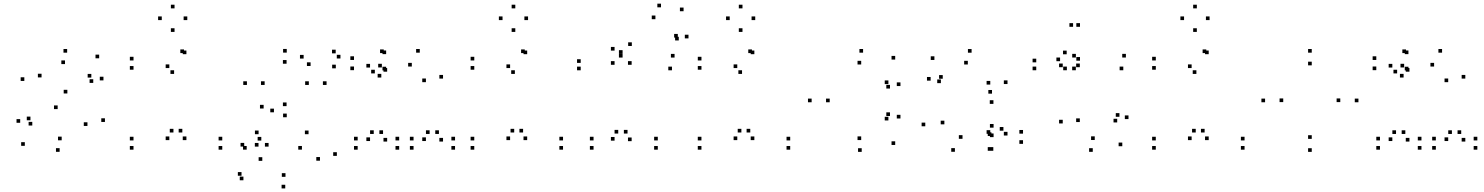

<svg xmlns="http://www.w3.org/2000/svg" viewBox="-20 -807 8100 1048"><path d="M552.8 -141.3V-161.3H532.8V-141.3ZM347.7 -296.8V-316.8H327.7V-296.8ZM206.8 -384.5V-404.5H186.8V-384.5ZM334.8 -457.2V-477.2H314.8V-457.2ZM478.5 -383.5V-403.5H458.5V-383.5ZM489 -354.5V-374.5H469V-354.5ZM544.7 -368.2V-388.2H524.7V-368.2ZM521.3 -488.8V-508.8H501.3V-488.8ZM346.5 -519.5V-539.5H326.5V-519.5ZM112.8 -365.2V-385.2H92.8V-365.2ZM294.7 -211.5V-231.5H274.7V-211.5ZM457.3 -119.5V-139.5H437.3V-119.5ZM316.7 -41.2V-61.2H296.7V-41.2ZM156.2 -121.8V-141.8H136.2V-121.8ZM146.2 -150.5V-170.5H126.2V-150.5ZM90.2 -136.8V-156.8H70.2V-136.8ZM115.5 -11V-31H95.5V-11ZM305.5 21.7V1.7H285.5V21.7Z M1193.2 10V-10H1173.2V10ZM1193.2 -40.5V-60.5H1173.2V-40.5ZM975.2 -83.8V-103.8H955.2V-83.8ZM997.5 -42.2V-62.2H977.5V-42.2ZM997.5 -511.2V-531.2H977.5V-511.2ZM984.3 -517.2V-537.2H964.3V-517.2ZM708.8 -477V-497H688.8V-477ZM708.8 -426.5V-446.5H688.8V-426.5ZM930.3 -403.5V-423.5H910.3V-403.5ZM904.3 -435.5V-455.5H884.3V-435.5ZM904.3 -42.2V-62.2H884.3V-42.2ZM926.7 -83.8V-103.8H906.7V-83.8ZM708.7 -40.5V-60.5H688.7V-40.5ZM708.7 10V-10H688.7V10ZM1002.3 -697.3V-717.3H982.3V-697.3ZM932.7 -761.3V-781.3H912.7V-761.3ZM863 -697.3V-717.3H843V-697.3ZM932.7 -632.8V-652.8H912.7V-632.8Z M1818.7 43.8V23.8H1798.7V43.8ZM1664.2 -74.5V-94.5H1644.2V-74.5ZM1391.5 -74.5V-94.5H1371.5V-74.5ZM1406.3 -39.7V-59.7H1386.3V-39.7ZM1475.3 -194V-214H1455.3V-194ZM1419 -214.7V-234.7H1399V-214.7ZM1313 -7V-27H1293V-7ZM1326.5 9.8V-10.2H1306.5V9.8ZM1628 9.8V-10.2H1608V9.8ZM1726.5 70.2V50.2H1706.5V70.2ZM1538.3 158.2V138.2H1518.3V158.2ZM1411.7 71V51H1391.7V71ZM1446 -6.7V-26.7H1426V-6.7ZM1391 -6.7V-26.7H1371V-6.7ZM1298.3 152.3V132.3H1278.3V152.3ZM1308.7 177V157H1288.7V177ZM1537 221.5V201.5H1517V221.5ZM1762.5 -343.3V-363.3H1742.5V-343.3ZM1545.2 -519.8V-539.8H1525.2V-519.8ZM1327.8 -343.3V-363.3H1307.8V-343.3ZM1545.2 -167V-187H1525.2V-167ZM1424.5 -343.3V-363.3H1404.5V-343.3ZM1544.2 -459.2V-479.2H1524.2V-459.2ZM1665.7 -343.3V-363.3H1645.7V-343.3ZM1544.2 -227.7V-247.7H1524.2V-227.7ZM1838.3 -487.8V-507.8H1818.3V-487.8ZM1812.3 -515.8V-535.8H1792.3V-515.8ZM1637.3 -487.3V-507.3H1617.3V-487.3ZM1675.3 -446.8V-466.8H1655.3V-446.8ZM1813 -434V-454H1793V-434Z M2463.8 10V-10H2443.8V10ZM2463.8 -40.5V-60.5H2443.8V-40.5ZM2375.8 -75.8V-95.8H2355.8V-75.8ZM2398.2 -34.3V-54.3H2378.2V-34.3ZM2398.2 -378V-398H2378.2V-378ZM2271.3 -519.5V-539.5H2251.3V-519.5ZM2064.3 -438.8V-458.8H2044.3V-438.8ZM2061.3 -383.8V-403.8H2041.3V-383.8ZM2227.8 -443.8V-463.8H2207.8V-443.8ZM2304.8 -358.5V-378.5H2284.8V-358.5ZM2304.8 -37.2V-57.2H2284.8V-37.2ZM2325 -75.8V-95.8H2305V-75.8ZM2237.3 -40.5V-60.5H2217.3V-40.5ZM2237.3 10V-10H2217.3V10ZM2158.8 10V-10H2138.8V10ZM2158.8 -40.5V-60.5H2138.8V-40.5ZM2070.8 -75.8V-95.8H2050.8V-75.8ZM2093.2 -34.3V-54.3H2073.2V-34.3ZM2093.2 -415.7V-435.7H2073.2V-415.7ZM2087.7 -422.7V-442.7H2067.7V-422.7ZM2087.7 -511.5V-531.5H2067.7V-511.5ZM2074.5 -517.2V-537.2H2054.5V-517.2ZM1912.3 -479.7V-499.7H1892.3V-479.7ZM1912.3 -424V-444H1892.3V-424ZM2026 -406.3V-426.3H2006V-406.3ZM1999.8 -438.3V-458.3H1979.8V-438.3ZM1999.8 -37.2V-57.2H1979.8V-37.2ZM2020 -75.8V-95.8H2000V-75.8ZM1932.3 -40.5V-60.5H1912.3V-40.5ZM1932.3 10V-10H1912.3V10Z M3053.2 10V-10H3033.2V10ZM3053.2 -40.5V-60.5H3033.2V-40.5ZM2835.2 -83.8V-103.8H2815.2V-83.8ZM2857.5 -42.2V-62.2H2837.5V-42.2ZM2857.5 -511.2V-531.2H2837.5V-511.2ZM2844.3 -517.2V-537.2H2824.3V-517.2ZM2568.8 -477V-497H2548.8V-477ZM2568.8 -426.5V-446.5H2548.8V-426.5ZM2790.3 -403.5V-423.5H2770.3V-403.5ZM2764.3 -435.5V-455.5H2744.3V-435.5ZM2764.3 -42.2V-62.2H2744.3V-42.2ZM2786.7 -83.8V-103.8H2766.7V-83.8ZM2568.7 -40.5V-60.5H2548.7V-40.5ZM2568.7 10V-10H2548.7V10ZM2862.3 -697.3V-717.3H2842.3V-697.3ZM2792.7 -761.3V-781.3H2772.7V-761.3ZM2723 -697.3V-717.3H2703V-697.3ZM2792.7 -632.8V-652.8H2772.7V-632.8Z M3570.5 10V-10H3550.5V10ZM3570.5 -40.5V-60.5H3550.5V-40.5ZM3405.3 -78V-98H3385.3V-78ZM3427.7 -36.5V-56.5H3407.7V-36.5ZM3427.7 -453.3V-473.3H3407.7V-453.3ZM3428.7 -556V-576H3408.7V-556ZM3557.5 -702.2V-722.2H3537.5V-702.2ZM3679.7 -601.8V-621.8H3659.7V-601.8ZM3685 -586.2V-606.2H3665V-586.2ZM3738 -597.5V-617.5H3718V-597.5ZM3711.2 -745.7V-765.7H3691.2V-745.7ZM3588 -767V-787H3568V-767ZM3334.5 -530.8V-550.8H3314.5V-530.8ZM3334.5 -453.3V-473.3H3314.5V-453.3ZM3334.5 -39.3V-59.3H3314.5V-39.3ZM3354.5 -78V-98H3334.5V-78ZM3219.8 -40.5V-60.5H3199.8V-40.5ZM3219.8 10V-10H3199.8V10ZM3647.8 -423.3V-443.3H3627.8V-423.3ZM3662 -492.8V-512.8H3642V-492.8ZM3378.3 -492.8V-512.8H3358.3V-492.8ZM3378.3 -513.2V-533.2H3358.3V-513.2ZM3149.7 -463.7V-483.7H3129.7V-463.7ZM3149.7 -423.3V-443.3H3129.7V-423.3Z M4293.2 10V-10H4273.2V10ZM4293.2 -40.5V-60.5H4273.2V-40.5ZM4075.2 -83.8V-103.8H4055.2V-83.8ZM4097.5 -42.2V-62.2H4077.5V-42.2ZM4097.5 -511.2V-531.2H4077.5V-511.2ZM4084.3 -517.2V-537.2H4064.3V-517.2ZM3808.8 -477V-497H3788.8V-477ZM3808.8 -426.5V-446.5H3788.8V-426.5ZM4030.3 -403.5V-423.5H4010.3V-403.5ZM4004.3 -435.5V-455.5H3984.3V-435.5ZM4004.3 -42.2V-62.2H3984.3V-42.2ZM4026.7 -83.8V-103.8H4006.7V-83.8ZM3808.7 -40.5V-60.5H3788.7V-40.5ZM3808.7 10V-10H3788.7V10ZM4102.3 -697.3V-717.3H4082.3V-697.3ZM4032.7 -761.3V-781.3H4012.7V-761.3ZM3963 -697.3V-717.3H3943V-697.3ZM4032.7 -632.8V-652.8H4012.7V-632.8Z M4866.3 -15.7V-35.7H4846.3V-15.7ZM4895 -160.3V-180.3H4875V-160.3ZM4837.8 -173.8V-193.8H4817.8V-173.8ZM4829.2 -149.5V-169.5H4809.2V-149.5ZM4680.7 -42.5V-62.5H4660.7V-42.5ZM4508.8 -248.8V-268.8H4488.8V-248.8ZM4680.7 -455V-475H4660.7V-455ZM4829.2 -348V-368H4809.2V-348ZM4837.8 -323.7V-343.7H4817.8V-323.7ZM4895 -337.3V-357.3H4875V-337.3ZM4866.3 -481.8V-501.8H4846.3V-481.8ZM4691 -519.5V-539.5H4671V-519.5ZM4410.2 -248.8V-268.8H4390.2V-248.8ZM4683.5 22V2H4663.5V22Z M5401.8 16V-4H5381.8V16ZM5564 -21.8V-41.8H5544V-21.8ZM5564 -77.5V-97.5H5544V-77.5ZM5457 -93.7V-113.7H5437V-93.7ZM5479.3 -67.3V-87.3H5459.3V-67.3ZM5479.3 -348.3V-368.3H5459.3V-348.3ZM5283.3 -519.3V-539.3H5263.3V-519.3ZM5080.3 -479.7V-499.7H5060.3V-479.7ZM5059.7 -366.8V-386.8H5039.7V-366.8ZM5115.7 -353.2V-373.2H5095.7V-353.2ZM5125.8 -377.2V-397.2H5105.8V-377.2ZM5262.7 -455V-475H5242.7V-455ZM5385.2 -345.3V-365.3H5365.2V-345.3ZM5385.2 -76.5V-96.5H5365.2V-76.5ZM5391.5 -64.7V-84.7H5371.5V-64.7ZM5391.5 16V-4H5371.5V16ZM5403.3 -58.5V-78.5H5383.3V-58.5ZM5403.3 -110.2V-130.2H5383.3V-110.2ZM5233.7 -49.3V-69.3H5213.7V-49.3ZM5134.7 -128.3V-148.3H5114.7V-128.3ZM5402.5 -240V-260H5382.5V-240ZM5394.7 -295.8V-315.8H5374.7V-295.8ZM5030.5 -117.7V-137.7H5010.5V-117.7ZM5192.2 21.5V1.5H5172.2V21.5Z M6105.8 -8.8V-28.8H6085.8V-8.8ZM6139.7 -157V-177H6119.7V-157ZM6090.3 -169.5V-189.5H6070.3V-169.5ZM6078 -138.7V-158.7H6058V-138.7ZM5955.5 -42.8V-62.8H5935.5V-42.8ZM5874 -140.8V-160.8H5854V-140.8ZM5874 -440.2V-460.2H5854V-440.2ZM5852.3 -423.5V-443.5H5832.3V-423.5ZM6111.3 -423.5V-443.5H6091.3V-423.5ZM6125.5 -493V-513H6105.5V-493ZM5852.5 -493V-513H5832.5V-493ZM5875 -475.7V-495.7H5855V-475.7ZM5875 -660.7V-680.7H5855V-660.7ZM5837.2 -660.7V-680.7H5817.2V-660.7ZM5766.2 -473V-493H5746.2V-473ZM5802.3 -510.7V-530.7H5782.3V-510.7ZM5636.2 -466.7V-486.7H5616.2V-466.7ZM5636.2 -423.5V-443.5H5616.2V-423.5ZM5803.3 -423.5V-443.5H5783.3V-423.5ZM5780.8 -440.2V-460.2H5760.8V-440.2ZM5780.8 -133.2V-153.2H5760.8V-133.2ZM5944.7 21.8V1.8H5924.7V21.8Z M6773.2 10V-10H6753.2V10ZM6773.2 -40.5V-60.5H6753.2V-40.5ZM6555.2 -83.8V-103.8H6535.2V-83.8ZM6577.5 -42.2V-62.2H6557.5V-42.2ZM6577.5 -511.2V-531.2H6557.5V-511.2ZM6564.3 -517.2V-537.2H6544.3V-517.2ZM6288.8 -477V-497H6268.8V-477ZM6288.8 -426.5V-446.5H6268.8V-426.5ZM6510.3 -403.5V-423.5H6490.3V-403.5ZM6484.3 -435.5V-455.5H6464.3V-435.5ZM6484.3 -42.2V-62.2H6464.3V-42.2ZM6506.7 -83.8V-103.8H6486.7V-83.8ZM6288.7 -40.5V-60.5H6268.7V-40.5ZM6288.7 10V-10H6268.7V10ZM6582.3 -697.3V-717.3H6562.3V-697.3ZM6512.7 -761.3V-781.3H6492.7V-761.3ZM6443 -697.3V-717.3H6423V-697.3ZM6512.7 -632.8V-652.8H6492.7V-632.8Z M7394.8 -248.8V-268.8H7374.8V-248.8ZM7140 -519.5V-539.5H7120V-519.5ZM6885.2 -248.8V-268.8H6865.2V-248.8ZM7140 22V2H7120V22ZM6984.3 -249.7V-269.7H6964.3V-249.7ZM7140 -450.3V-470.3H7120V-450.3ZM7295.7 -249.7V-269.7H7275.7V-249.7ZM7140 -49V-69H7120V-49Z M8043.8 10V-10H8023.8V10ZM8043.8 -40.5V-60.5H8023.8V-40.5ZM7955.8 -75.8V-95.8H7935.8V-75.8ZM7978.2 -34.3V-54.3H7958.2V-34.3ZM7978.2 -378V-398H7958.2V-378ZM7851.3 -519.5V-539.5H7831.3V-519.5ZM7644.3 -438.8V-458.8H7624.3V-438.8ZM7641.3 -383.8V-403.8H7621.3V-383.8ZM7807.8 -443.8V-463.8H7787.8V-443.8ZM7884.8 -358.5V-378.5H7864.8V-358.5ZM7884.8 -37.2V-57.2H7864.8V-37.2ZM7905 -75.8V-95.8H7885V-75.8ZM7817.3 -40.5V-60.5H7797.3V-40.5ZM7817.3 10V-10H7797.3V10ZM7738.8 10V-10H7718.8V10ZM7738.8 -40.5V-60.5H7718.8V-40.5ZM7650.8 -75.8V-95.8H7630.8V-75.8ZM7673.2 -34.3V-54.3H7653.2V-34.3ZM7673.2 -415.7V-435.7H7653.2V-415.7ZM7667.7 -422.7V-442.7H7647.7V-422.7ZM7667.7 -511.5V-531.5H7647.7V-511.5ZM7654.5 -517.2V-537.2H7634.5V-517.2ZM7492.3 -479.7V-499.7H7472.3V-479.7ZM7492.3 -424V-444H7472.3V-424ZM7606 -406.3V-426.3H7586V-406.3ZM7579.8 -438.3V-458.3H7559.8V-438.3ZM7579.8 -37.2V-57.2H7559.8V-37.2ZM7600 -75.8V-95.8H7580V-75.8ZM7512.3 -40.5V-60.5H7492.3V-40.5ZM7512.3 10V-10H7492.3V10Z"/></svg>

Font: Monaspace Xenon Dots Var
Style: Regular
Weight: 400
Designer: Riley Cran and the Lettermatic Team
Version: Version 1.100 (Monaspace Xenon Dots)